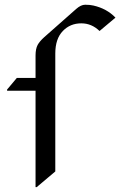

<svg xmlns="http://www.w3.org/2000/svg" viewBox="-20 -767 508 807"><path d="M129.4 19.5V-385.7H9.8V-390.6L50.8 -439.5H129.4V-533.7Q129.4 -561.5 138.2 -578.1Q146.5 -593.3 165.5 -610.4L300.3 -729.5Q320.3 -747.1 337.9 -747.1Q358.4 -747.1 372.6 -743.7Q428.7 -731 465.3 -692.9L398.4 -636.7Q365.2 -668.9 321.8 -668.9Q274.9 -668.9 244.1 -636.7Q212.4 -604 212.4 -542V-46.4L134.3 19.5Z"/></svg>

Font: Gothica
Style: Book
Weight: 400
Designer: Wojciech Kalinowski "wmk69" (wmk69@o2.pl)
Foundry: Wojciech Kalinowski "wmk69" (wmk69@o2.pl)
Version: Version 2.1.0; 2021-05-14